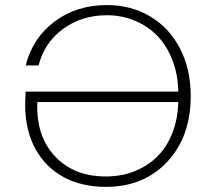

<svg xmlns="http://www.w3.org/2000/svg" viewBox="-20 -728 830 756"><path d="M397 -33.2Q456.1 -33.2 507.1 -52.7Q558.1 -72.3 596.4 -108.9Q634.8 -145.5 657.5 -201.4Q680.2 -257.3 682.1 -326.2H127Q121.1 -194.3 195.3 -113.8Q269.5 -33.2 397 -33.2ZM397 7.8Q303.2 7.8 231.7 -30Q160.2 -67.9 119.6 -141.6Q79.1 -215.3 79.1 -315.9Q79.1 -331.1 81.1 -367.2H682.1Q680.7 -435.5 658.4 -492.4Q636.2 -549.3 598.6 -587.6Q561 -626 510 -647Q459 -668 400.9 -668Q303.2 -668 229.5 -615Q155.8 -562 131.8 -470.2H81.1Q108.9 -579.1 195.3 -643.6Q281.7 -708 400.9 -708Q497.1 -708 572.3 -662.8Q647.5 -617.7 689.2 -536.1Q731 -454.6 731 -350.1Q731 -189.9 638.7 -91.1Q546.4 7.8 397 7.8Z"/></svg>

Font: SVN-Poppins ExtraLight
Style: Regular
Weight: 200
Designer: Ninad Kale (Devanagari), Jonny Pinhorn (Latin)
Foundry: Indian Type Foundry
Version: Version 3.002 2017